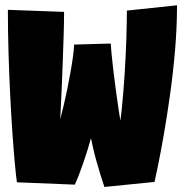

<svg xmlns="http://www.w3.org/2000/svg" viewBox="-20 -716 712 743"><path d="M384 7.5Q376 -16 368.2 -41.5Q360.5 -67 353.2 -92.8Q346 -118.5 340.2 -143.5Q334.5 -168.5 329.8 -191.2Q325 -214 322.5 -233L347 -237Q345 -229 341 -213.8Q337 -198.5 331.2 -178.2Q325.5 -158 318.5 -135Q311.5 -112 303.2 -88.2Q295 -64.5 286.5 -42.2Q278 -20 269.5 -1.5L45.5 -10.5Q42 -33.5 37.5 -82.5Q33 -131.5 28.2 -199.2Q23.5 -267 19.5 -346.5Q15.5 -426 13 -510.8Q10.5 -595.5 10.5 -678L228 -670Q228 -635 226.5 -585Q225 -535 223 -480Q221 -425 218.8 -373.8Q216.5 -322.5 214.5 -284.2Q212.5 -246 211.5 -230L200.5 -216Q206 -229.5 212.5 -253Q219 -276.5 226 -306Q233 -335.5 239.8 -368.2Q246.5 -401 252.2 -433.2Q258 -465.5 262 -494Q266 -522.5 267 -543.5L408.5 -547.5Q409 -535 411.8 -506.5Q414.5 -478 419 -440.2Q423.5 -402.5 429 -362Q434.5 -321.5 440.2 -284Q446 -246.5 452 -218.2Q458 -190 463 -178L435.5 -177Q444.5 -226.5 451.2 -293.8Q458 -361 462.5 -432.8Q467 -504.5 469 -568.5Q471 -632.5 471 -675L665 -695.5Q665 -611.5 657.5 -523Q650 -434.5 638.2 -350.8Q626.5 -267 614.2 -196.8Q602 -126.5 592 -78Q582 -29.5 578 -12Z"/></svg>

Font: Grandstander Thin Black
Style: Regular
Weight: 900
Version: Version 1.200